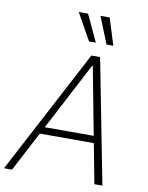

<svg xmlns="http://www.w3.org/2000/svg" viewBox="-117 -1034 855 1107"><g transform="rotate(10 311.0 -481.0)"><path d="M-15.3 0 367.9 -727.3H419L560.7 0H513.8L469.5 -232.6H153.4L31.6 0ZM461.6 -273.8 386.4 -670.1H382.5L175.1 -273.8ZM252.8 -962H307.2L380.3 -805H340.6ZM433.9 -962 482.6 -805H442.8L380 -962Z"/></g></svg>

Font: Inter P Extra Light
Style: Italic
Weight: 200
Italic angle: 9.39999°
Designer: Rasmus Andersson
Foundry: rsms
Version: Version 3.018;git-588b23468